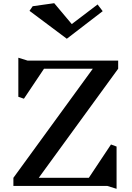

<svg xmlns="http://www.w3.org/2000/svg" viewBox="-20 -1166 830 1204"><path d="M537 -51 676 -260 711 -247V18L653 0H64V-51L562 -735H256L130 -547L95 -559V-804L153 -786H721V-735L223 -51ZM399 -923 165 -1098 185 -1127 320 -1146 430 -1015 592 -1138 624 -1096Z"/></svg>

Font: Inknut Antiqua Medium
Style: Regular
Weight: 500
Designer: Claus Eggers Sørensen
Foundry: Claus Eggers Sørensen
Version: Version 1.003; ttfautohint (v1.8.2) -l 8 -r 50 -G 200 -x 14 